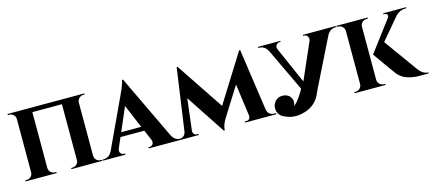

<svg xmlns="http://www.w3.org/2000/svg" viewBox="-52 -1109 3723 1650"><g transform="rotate(-15 1810.0 -284.5)"><path d="M706 -590Q684 -590 668 -575Q652 -560 651 -537V-62Q652 -40 667 -25Q683 -10 706 -10H717V0H442V-10H452Q475 -10 491 -25Q507 -40 507 -63V-560H244V-63Q245 -40 261 -25Q277 -10 299 -10H310V0H34V-10H45Q68 -10 84 -25Q100 -41 100 -63V-537Q100 -559 84 -575Q68 -590 45 -590H34V-600H717V-590Z M1337 -66Q1364 -10 1415 -10H1423V0H1129V-10H1137Q1157 -10 1168 -24Q1181 -41 1171 -66L1132 -157H920L880 -64Q871 -40 884 -24Q895 -10 915 -10H923V0H723V-10H731Q781 -10 807 -62L1014 -506Q1014 -508 1018 -515L1020 -521L1024 -528Q1032 -547 1039 -562Q1058 -610 1060 -628H1069ZM1115 -196 1027 -405 937 -196Z M2187 -59Q2198 -10 2251 -10H2265V0H1987V-10H2001Q2020 -10 2030 -24Q2037 -36 2035 -50L1996 -336L1837 -83Q1801 -26 1801 19H1792L1561 -331L1527 -50Q1525 -36 1533 -24Q1543 -10 1561 -10H1575V0H1385V-10H1399Q1457 -10 1464 -64L1542 -613H1550L1833 -190L2098 -613H2107Z M2527 -157 2346 -539Q2319 -590 2270 -590H2262V-600H2461V-591H2453Q2434 -591 2422 -576Q2409 -559 2420 -534L2562 -212L2703 -534Q2712 -559 2699 -576Q2688 -591 2669 -591H2661V-600H2954V-590H2947Q2898 -590 2871 -537L2670 -131L2648 -84Q2607 15 2505 46Q2408 76 2328 36Q2302 27 2286 6Q2267 -16 2267 -52Q2267 -88 2292 -114Q2317 -140 2353 -140Q2389 -140 2414 -120Q2437 -94 2439 -70Q2439 -47 2430 -28Q2444 -39 2458 -53Q2493 -95 2516 -137Z M3237 0H2961V-10H2971Q2994 -10 3010 -25Q3026 -41 3027 -63V-537Q3026 -560 3010 -575Q2994 -590 2971 -590H2960V-600H3237V-590H3226Q3204 -590 3187 -575Q3171 -560 3170 -538V-63Q3171 -41 3187 -25Q3203 -10 3226 -10H3236ZM3530 -67Q3570 -10 3620 -9V0H3530Q3519 0 3510 -1Q3482 -3 3457 -9Q3384 -26 3345 -77Q3340 -84 3314 -120L3303 -135L3291 -152Q3276 -173 3265 -188Q3200 -279 3200 -280L3405 -552Q3416 -566 3409 -579Q3402 -591 3385 -591H3376V-600H3580V-591H3576Q3522 -591 3486 -555L3320 -359Z"/></g></svg>

Font: Cinzel Bold(RUS BY LYAJKA)
Style: Regular
Weight: 700
Designer: Natanael Gama
Version: Version 1.001;PS 001.001;hotconv 1.0.56;makeotf.lib2.0.21325